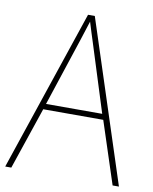

<svg xmlns="http://www.w3.org/2000/svg" viewBox="-81 -776 667 838"><g transform="rotate(10 252.0 -357.5)"><path d="M476 0H504L271 -715H241L0 0H27L120 -275H386ZM282 -601 377 -300H128L227 -600C236 -630 246 -657 255 -687C265 -653 274 -627 282 -601Z"/></g></svg>

Font: Noto Sans Gujarati SemiCondensed Thin
Style: Regular
Weight: 100
Width: 4
Designer: Jelle Bosma - Monotype Design Team, Universal Thirst
Foundry: Monotype Imaging Inc.
Version: Version 2.106